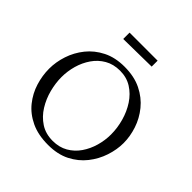

<svg xmlns="http://www.w3.org/2000/svg" viewBox="-184 -814 964 964"><g transform="rotate(45 298.0 -332.0)"><path d="M301.8 12.1Q230.3 12.1 179.5 -12.1Q128.7 -36.3 96.6 -76.5Q64.5 -116.6 49.5 -165.2Q34.5 -213.8 34.5 -262.9Q34.5 -310.2 50.4 -358.6Q66.4 -407 98.8 -447.6Q131.3 -488.1 180.4 -512.8Q229.6 -537.6 295.9 -537.6Q364.9 -537.6 415.1 -512.8Q465.3 -488.1 498.3 -447.4Q531.4 -406.7 547.3 -358.3Q563.3 -309.9 563.3 -262.9Q563.3 -216.4 547.3 -168Q531.4 -119.5 499.1 -78.7Q466.8 -37.8 417.7 -12.8Q368.5 12.1 301.8 12.1ZM303.3 -18.7Q349.5 -18.7 384.1 -38.7Q418.8 -58.7 441.9 -92.2Q465 -125.8 476.5 -166.5Q488.1 -207.2 488.1 -248.6Q488.1 -294.8 475.2 -340.7Q462.4 -386.5 437.7 -424.3Q412.9 -462 376.8 -484.8Q340.7 -507.5 293.7 -507.5Q247.2 -507.5 212.3 -487.3Q177.5 -467.2 154.4 -433.6Q131.3 -400.1 119.7 -359.2Q108.2 -318.3 108.2 -276.5Q108.2 -234.7 119.7 -189.8Q131.3 -144.8 155.3 -106Q179.3 -67.1 216.2 -42.9Q253 -18.7 303.3 -18.7ZM192.2 -631.1V-676.2H391.3V-634Z"/></g></svg>

Font: Parastoo
Style: Regular
Weight: 400
Foundry: Saber Rastikerdar (saber.rastikerdar@gmail.com)
Version: Version 3.000